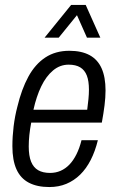

<svg xmlns="http://www.w3.org/2000/svg" viewBox="-20 -743 474 775"><path d="M179 12Q130 12 96.5 -5.5Q63 -23 46.5 -59.5Q30 -96 30 -153Q30 -192 35 -233Q40 -274 50 -312Q67 -383 94.5 -433.5Q122 -484 163 -511Q204 -538 260 -538Q309 -538 341.5 -520.5Q374 -503 390 -467.5Q406 -432 406 -378Q406 -350 402 -318Q398 -286 391 -248H106Q101 -222 98.5 -198Q96 -174 96 -152Q96 -114 105.5 -90.5Q115 -67 134 -56Q153 -45 182 -45Q205 -45 224.5 -53.5Q244 -62 260 -78.5Q276 -95 288.5 -120Q301 -145 309 -177H375Q364 -132 346 -97Q328 -62 303.5 -38Q279 -14 248 -1Q217 12 179 12ZM115 -300H332Q335 -323 337 -343Q339 -363 339 -381Q339 -416 330.5 -438Q322 -460 304 -471Q286 -482 257 -482Q222 -482 194 -458.5Q166 -435 146.5 -394.5Q127 -354 115 -300ZM160 -591 267 -723H326L385 -591H331L279 -708H312L217 -591Z"/></svg>

Font: Archivo Condensed Light
Style: Italic
Weight: 300
Width: 3
Italic angle: -10°
Designer: Hector Gatti
Foundry: Omnibus-Type
Version: Version 2.001